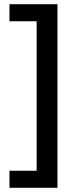

<svg xmlns="http://www.w3.org/2000/svg" viewBox="-20 -734 370 912"><path d="M25 77H154V-633H25V-714H253V158H25Z"/></svg>

Font: Noto Sans Arabic Med
Style: Regular
Weight: 500
Designer: Monotype Design Team, Nadine Chahine, Nizar Qandah and Khaled Hosny
Foundry: Monotype Imaging Inc.
Version: Version 2.012; ttfautohint (v1.8.4.7-5d5b)